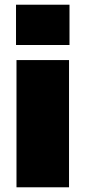

<svg xmlns="http://www.w3.org/2000/svg" viewBox="-20 -795 363 815"><path d="M273 -540V0H50V-540ZM275 -775V-604H48V-775Z"/></svg>

Font: Pathway Extreme Condensed Black
Style: Regular
Weight: 900
Width: 3
Version: Version 1.001;gftools[0.9.26]